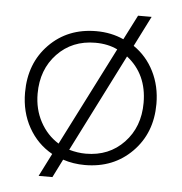

<svg xmlns="http://www.w3.org/2000/svg" viewBox="-50 -648 734 776"><g transform="rotate(5 317.0 -260.0)"><path d="M428 -500 479 -600H534L472 -477Q525 -441 554.5 -382Q584 -323 584 -251Q584 -133 508.5 -56.5Q433 20 317 20Q270 20 228 6L191 80H135L182 -13Q121 -47 86 -109.5Q51 -172 51 -251Q51 -370 126 -446.5Q201 -523 317 -523Q377 -523 428 -500ZM102 -251Q102 -188 129.5 -137Q157 -86 204 -57L407 -457Q368 -476 317 -476Q223 -476 162.5 -412.5Q102 -349 102 -251ZM532 -251Q532 -367 449 -432L249 -36Q284 -26 317 -26Q411 -26 471.5 -89.5Q532 -153 532 -251Z"/></g></svg>

Font: Metropolitano Light
Style: Regular
Weight: 300
Designer: Fonts by Alex Slobzheninov & Chris M. Simpson / Changes by Cristiano Sobral
Foundry: Fonts by Alex Slobzheninov & Chris M. Simpson / Changes by Cristiano Sobral
Version: Version 1.00;August 30, 2020;FontCreator 13.0.0.2681 64-bit